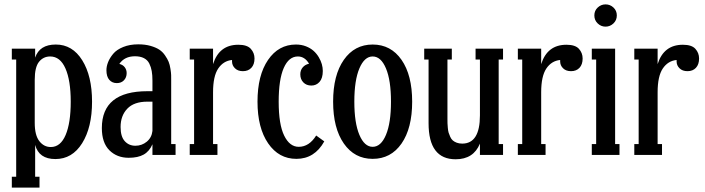

<svg xmlns="http://www.w3.org/2000/svg" viewBox="-20 -710 3232 880"><path d="M161.1 149.9H34.2V100.1H54.2V-437H34.2V-486.8H141.1V-445.8Q161.1 -505.9 235.8 -505.9Q312 -505.9 356.9 -433.8Q401.9 -361.8 401.9 -244.1Q401.9 -126 356.4 -53.5Q311 19 233.9 19Q158.2 19 141.1 -45.9V100.1H161.1ZM212.9 -36.1Q257.3 -36.1 280.8 -91.3Q304.2 -146.5 304.2 -244.1Q304.2 -341.3 280 -396.2Q255.9 -451.2 210 -451.2Q178.7 -451.2 158.9 -426.8Q139.2 -402.3 139.2 -344.2V-147Q139.2 -90.3 160.2 -63.2Q181.2 -36.1 212.9 -36.1Z M764.6 -341.8V-49.8H784.7V0H678.7V-48.8Q664.6 -16.1 638.4 -1.5Q612.3 13.2 569.8 13.2Q516.1 13.2 481.4 -21.2Q446.8 -55.7 446.8 -123Q446.8 -292 655.8 -292H678.7V-340.8Q678.7 -365.7 675.5 -384Q672.4 -402.3 664.3 -418.7Q656.2 -435.1 639.6 -443.6Q623 -452.1 598.6 -452.1Q550.8 -452.1 526.9 -417Q542.5 -413.6 551.5 -402.1Q560.5 -390.6 560.5 -375Q560.5 -355 548.1 -342Q535.6 -329.1 515.6 -329.1Q494.1 -329.1 481 -344Q467.8 -358.9 467.8 -388.2Q467.8 -405.8 475.3 -425Q482.9 -444.3 498.8 -463.4Q514.6 -482.4 544.7 -494.6Q574.7 -506.8 613.8 -506.8Q645 -506.8 669.7 -499.8Q694.3 -492.7 709.7 -482.7Q725.1 -472.7 736.3 -456.3Q747.6 -439.9 752.9 -426.8Q758.3 -413.6 761.2 -394.5Q764.2 -375.5 764.4 -366Q764.6 -356.4 764.6 -341.8ZM600.6 -42Q629.9 -42 652.6 -60.5Q675.3 -79.1 678.7 -109.9V-244.1H655.8Q594.2 -244.1 563.5 -211.9Q532.7 -179.7 532.7 -127.9Q532.7 -84 551.8 -63Q570.8 -42 600.6 -42Z M1072.3 -504.9Q1112.8 -504.9 1129.6 -486.1Q1146.5 -467.3 1146.5 -441.9Q1146.5 -414.6 1132.1 -399.2Q1117.7 -383.8 1093.3 -383.8Q1070.3 -383.8 1056.9 -397Q1043.5 -410.2 1043.5 -428.2V-435.1Q1003.9 -431.2 980.2 -396Q956.5 -360.8 956.5 -287.1V-49.8H976.6V0H849.6V-49.8H869.6V-437H849.6V-486.8H956.5V-416Q984.4 -504.9 1072.3 -504.9Z M1429.2 -88.9 1466.3 -62Q1421.9 18.1 1338.4 18.1Q1257.8 18.1 1209 -53Q1160.2 -124 1160.2 -244.1Q1160.2 -364.7 1208.5 -435.3Q1256.8 -505.9 1336.4 -505.9Q1361.3 -505.9 1382.1 -497.8Q1402.8 -489.7 1417 -477.1Q1431.2 -464.4 1440.9 -448Q1450.7 -431.6 1455.1 -415.8Q1459.5 -399.9 1459.5 -384.8Q1459.5 -351.6 1444.6 -334.7Q1429.7 -317.9 1407.2 -317.9Q1384.3 -317.9 1370.4 -332.3Q1356.4 -346.7 1356.4 -369.1Q1356.4 -388.2 1367.4 -401.1Q1378.4 -414.1 1396.5 -418Q1377 -451.2 1345.2 -451.2Q1303.7 -451.2 1280.5 -398.4Q1257.3 -345.7 1257.3 -244.1Q1257.3 -139.6 1282.5 -88.4Q1307.6 -37.1 1349.1 -37.1Q1397 -37.1 1429.2 -88.9Z M1688 18.1Q1605 18.1 1555.9 -52.2Q1506.8 -122.6 1506.8 -244.1Q1506.8 -365.7 1555.9 -435.8Q1605 -505.9 1688 -505.9Q1771.5 -505.9 1820.3 -435.8Q1869.1 -365.7 1869.1 -244.1Q1869.1 -122.1 1820.3 -52Q1771.5 18.1 1688 18.1ZM1688 -37.1Q1726.1 -37.1 1749 -91.8Q1772 -146.5 1772 -244.1Q1772 -341.8 1749 -396.5Q1726.1 -451.2 1688 -451.2Q1650.4 -451.2 1627.2 -396.5Q1604 -341.8 1604 -244.1Q1604 -146.5 1627.2 -91.8Q1650.4 -37.1 1688 -37.1Z M2285.6 -486.8V-437H2265.6V-49.8H2285.6V0H2179.7V-51.8Q2150.4 20 2068.4 20Q1944.3 20 1944.3 -145V-437H1924.3V-486.8H2050.8V-437H2030.8V-166Q2030.8 -152.8 2031 -145.3Q2031.2 -137.7 2032.5 -124Q2033.7 -110.4 2036.1 -102.1Q2038.6 -93.8 2043.5 -83Q2048.3 -72.3 2055.4 -66.2Q2062.5 -60.1 2073.5 -55.9Q2084.5 -51.8 2098.6 -51.8Q2179.7 -51.8 2179.7 -181.2V-437H2159.7V-486.8Z M2576.2 -504.9Q2616.7 -504.9 2633.5 -486.1Q2650.4 -467.3 2650.4 -441.9Q2650.4 -414.6 2636 -399.2Q2621.6 -383.8 2597.2 -383.8Q2574.2 -383.8 2560.8 -397Q2547.4 -410.2 2547.4 -428.2V-435.1Q2507.8 -431.2 2484.1 -396Q2460.4 -360.8 2460.4 -287.1V-49.8H2480.5V0H2353.5V-49.8H2373.5V-437H2353.5V-486.8H2460.4V-416Q2488.3 -504.9 2576.2 -504.9Z M2755.4 -689.9Q2776.4 -689.9 2791.7 -675.5Q2807.1 -661.1 2807.1 -639.2Q2807.1 -617.2 2791.5 -602.5Q2775.9 -587.9 2755.4 -587.9Q2734.9 -587.9 2719.5 -602.5Q2704.1 -617.2 2704.1 -639.2Q2704.1 -661.1 2719.5 -675.5Q2734.9 -689.9 2755.4 -689.9ZM2819.3 0H2692.4V-49.8H2712.4V-437H2692.4V-486.8H2799.3V-49.8H2819.3Z M3109.9 -504.9Q3150.4 -504.9 3167.2 -486.1Q3184.1 -467.3 3184.1 -441.9Q3184.1 -414.6 3169.7 -399.2Q3155.3 -383.8 3130.9 -383.8Q3107.9 -383.8 3094.5 -397Q3081.1 -410.2 3081.1 -428.2V-435.1Q3041.5 -431.2 3017.8 -396Q2994.1 -360.8 2994.1 -287.1V-49.8H3014.2V0H2887.2V-49.8H2907.2V-437H2887.2V-486.8H2994.1V-416Q3022 -504.9 3109.9 -504.9Z"/></svg>

Font: Margherita Semibold
Style: Regular
Weight: 600
Designer: James Puckett
Foundry: Dunwich Type Founders
Version: Version 1.008;hotconv 1.0.109;makeotfexe 2.5.65596